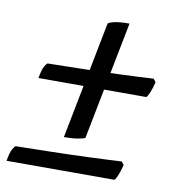

<svg xmlns="http://www.w3.org/2000/svg" viewBox="-80 -553 636 675"><g transform="rotate(10 238.0 -215.0)"><path d="M171 -57 253 -477Q258 -482 277 -486Q296 -490 329 -490L246 -67Q240 -64 220 -60.5Q200 -57 171 -57ZM47 -246Q52 -276 59 -288.5Q66 -301 70 -302Q130 -303 197.5 -304.5Q265 -306 329.5 -308.5Q394 -311 446 -314L455 -303Q449 -279 443 -265Q437 -251 432 -246ZM-13 60Q-8 30 -1 17.5Q6 5 10 4Q70 3 137.5 1.5Q205 0 269.5 -2.5Q334 -5 386 -8L395 3Q389 27 383 41Q377 55 372 60Z"/></g></svg>

Font: Texturina 12pt SemiBold
Style: Italic
Weight: 600
Italic angle: -11°
Version: Version 1.002